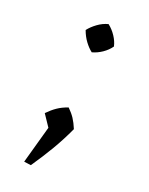

<svg xmlns="http://www.w3.org/2000/svg" viewBox="-80 -421 447 577"><g transform="rotate(15 143.0 -133.0)"><path d="M49 97 97 -31 168 -36Q147 1 123 34.5Q99 68 71 102ZM104 0 71 -60Q86 -73 101 -81.5Q116 -90 136 -95Q148 -81 155 -68Q162 -55 168 -36ZM160 -273Q149 -283 139.5 -298.5Q130 -314 125 -333Q136 -345 152.5 -355Q169 -365 187 -368Q200 -356 209 -339.5Q218 -323 220 -307Q209 -294 193 -285Q177 -276 160 -273Z"/></g></svg>

Font: Piazzolla 8pt ExtraLight
Style: Italic
Weight: 250
Italic angle: -11.3°
Designer: Juan Pablo del Peral
Foundry: Huerta Tipografica
Version: Version 2.001